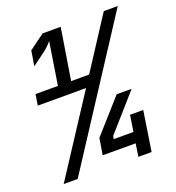

<svg xmlns="http://www.w3.org/2000/svg" viewBox="-132 -836 865 942"><g transform="rotate(-20 300.0 -365.0)"><path d="M40 0 304 -405H52L61 -462H178L213 -684Q207 -676 196 -665Q185 -654 172 -644L102 -592L115 -671L196 -730H290L247 -462H341L515 -730H588L113 0ZM430 0 440 -67H268L282 -153L435 -325H513L349 -139L346 -123H449L462 -208H531L499 0Z"/></g></svg>

Font: JetBrains Mono NL SemiBold
Style: Italic
Weight: 600
Italic angle: -9°
Monospace: yes
Designer: Philipp Nurullin, Konstantin Bulenkov
Foundry: JetBrains
Version: Version 2.305; ttfautohint (v1.8.4.7-5d5b)